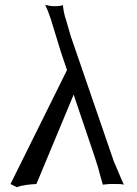

<svg xmlns="http://www.w3.org/2000/svg" viewBox="-20 -760 564 793"><path d="M370.1 -115.2 284.2 -369.1 130.4 0Q109.4 1 88.6 3.7Q67.9 6.3 49.8 13.2L23.4 0L256.8 -470.7L231 -546.9Q222.7 -574.7 213.6 -603.8Q204.6 -632.8 197.8 -655.3Q190.9 -677.7 189 -683.6L177.2 -716.3Q172.9 -726.1 169.7 -733.2Q166.5 -740.2 166.5 -740.2Q187.5 -734.4 205.6 -734.4Q205.6 -734.4 218.3 -734.9Q231 -735.4 239.7 -738.8Q240.7 -733.4 241.7 -723.4Q242.7 -713.4 249 -689Q250 -688 254.4 -672.1Q258.8 -656.2 264.4 -637.7Q270 -619.1 272.5 -609.9L450.2 -93.3Q464.4 -61.5 470.2 -46.6Q476.1 -31.7 480.2 -22.5Q484.4 -13.2 491.7 2.9Q491.7 2.9 487.1 1.5Q482.4 0 458 0Q458 0 450 0Q441.9 0 431.6 0Q416.5 1 410.6 2Q404.8 2.9 404.8 2.9Q397.5 -21 393.3 -37.4Q389.2 -53.7 384.3 -70.8Q379.4 -87.9 370.1 -115.2Z"/></svg>

Font: Kurinto Seri
Style: Regular
Weight: 400
Designer: Kurinto was developed by Clint Goss from a range of fonts that are compatible with the SIL Open Font License Version 1.1
Foundry: Clinton F. Goss
Version: Version 2.196; July 25, 2020